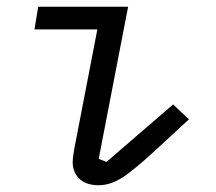

<svg xmlns="http://www.w3.org/2000/svg" viewBox="-20 -536 640 568"><path d="M195 -57Q195 -69 199 -91L200 -97L268 -449H82L93 -516H359L272 -66L295 -57L492 -227L539 -183L448 -99Q377 -33 341.5 -10.5Q306 12 272 12Q235 12 215 -7Q195 -26 195 -57Z"/></svg>

Font: iA Writer Mono V
Style: Regular
Weight: 400
Italic angle: -9.5°
Designer: Mike Abbink, Paul van der Laan, Pieter van Rosmalen
Foundry: Bold Monday
Version: Version 2.000